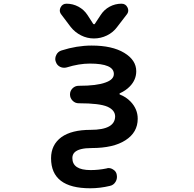

<svg xmlns="http://www.w3.org/2000/svg" viewBox="-20 -803 1040 1030"><path d="M463.9 207Q253.9 207 253.9 45.9Q253.9 -26.4 309.6 -67.4Q364.3 -106.4 465.8 -106.4Q532.2 -106.4 565.4 -125Q596.7 -142.6 597.7 -177.7Q597.7 -211.9 556.6 -230.5Q513.7 -249 404.3 -249H402.3Q382.8 -249 369.1 -263.2Q355.5 -277.3 355.5 -296.4Q355.5 -315.4 369.1 -329.1Q382.8 -342.8 402.3 -342.8H404.3Q499 -342.8 545.9 -360.4Q590.8 -376 590.8 -406.2Q590.8 -461.9 461.9 -461.9Q404.3 -461.9 337.9 -441.4Q331.1 -439.5 323.2 -439.5Q312.5 -439.5 302.7 -444.3Q285.2 -453.1 279.3 -471.7Q276.4 -479.5 276.4 -486.3Q276.4 -498 282.2 -508.8Q291 -526.4 309.6 -532.2Q391.6 -558.6 471.7 -558.6Q582 -558.6 646.5 -519.5Q710.9 -480.5 710.9 -420.9Q710.9 -375 676.8 -339.8Q655.3 -317.4 623 -302.7Q621.1 -301.8 621.1 -299.3Q621.1 -296.9 623 -295.9Q656.2 -283.2 680.7 -257.8Q718.8 -217.8 718.8 -166Q718.8 -92.8 653.3 -50.8Q588.9 -8.8 471.7 -8.8Q403.3 -8.8 379.9 14.6Q368.2 26.4 368.2 44.9Q368.2 109.4 465.8 109.4Q508.8 109.4 551.8 100.6Q556.6 98.6 562.5 98.6Q575.2 98.6 586.9 106.4Q603.5 116.2 606.4 134.8Q607.4 139.6 607.4 145.5Q607.4 160.2 599.6 172.9Q588.9 190.4 569.3 194.3Q516.6 207 463.9 207ZM359.4 -658.2 308.6 -725.6Q300.8 -735.4 300.8 -747.1Q300.8 -754.9 304.7 -762.7Q314.5 -783.2 336.9 -783.2Q371.1 -783.2 400.9 -767.1Q430.7 -751 449.2 -722.7L479.5 -675.8Q481.4 -672.9 484.9 -672.9Q488.3 -672.9 489.3 -675.8L519.5 -721.7Q538.1 -751 567.9 -767.1Q597.7 -783.2 631.8 -783.2Q654.3 -783.2 664.1 -762.7Q668 -754.9 668 -747.1Q668 -735.4 660.2 -725.6L608.4 -658.2Q586.9 -628.9 553.7 -612.8Q520.5 -596.7 483.9 -596.7Q447.3 -596.7 414.6 -613.3Q381.8 -629.9 359.4 -658.2Z"/></svg>

Font: Rounded-X Mgen+ 2m medium
Style: Regular
Weight: 500
Designer: [Source Han Sans]
Ryoko NISHIZUKA  (kana & ideographs); Paul D. Hunt (Latin, Greek & Cyrillic); Wenlong ZHANG  (bopomofo
Version: Version 1.059.20150602